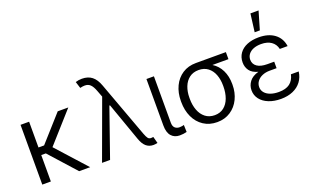

<svg xmlns="http://www.w3.org/2000/svg" viewBox="-81 -1169 2611 1601"><g transform="rotate(-20 1224.0 -369.0)"><path d="M152.3 -301.8H202.1L406.2 -530.3H500L262.7 -264.2L501 0H403.3L192.9 -234.4H152.3V0H76.2V-530.3H152.3Z M953.1 -88.9 833 -427.7H827.1L677.7 0H606.4L796.4 -519L774.4 -577.1Q758.8 -619.1 739.7 -637.2Q720.7 -655.3 691.4 -655.3Q672.9 -655.3 649.4 -649.4L630.9 -708Q657.2 -716.8 687.5 -716.8Q741.2 -716.8 776.1 -689.5Q811 -662.1 832 -603.5L1013.7 -109.4Q1024.9 -80.1 1034.4 -67.4Q1043.9 -54.7 1061.5 -54.7Q1072.3 -54.7 1082 -56.6L1097.7 2Q1076.7 6.8 1061.5 6.8Q1023.4 6.8 996.8 -16.1Q970.2 -39.1 953.1 -88.9Z M1259.8 -530.3V-118.2Q1259.8 -86.4 1275.9 -72Q1292 -57.6 1316.4 -57.6Q1327.6 -57.6 1339.4 -59.6Q1351.1 -61.5 1355.5 -63.5L1357.4 -1Q1328.6 6.8 1294.9 6.8Q1248.5 6.8 1220.9 -24.2Q1193.4 -55.2 1193.4 -118.2V-530.3Z M1626 -514.6H1892.6V-452.1H1750.5Q1799.3 -421.9 1825.4 -368.9Q1851.6 -315.9 1851.6 -247.1V-239.3Q1851.6 -171.4 1824.2 -114.5Q1796.9 -57.6 1745.8 -23.9Q1694.8 9.8 1627 9.8Q1558.6 9.8 1507.1 -23.9Q1455.6 -57.6 1428 -116.9Q1400.4 -176.3 1400.4 -251V-259.8Q1400.4 -332 1428 -390.1Q1455.6 -448.2 1506.6 -481.4Q1557.6 -514.6 1626 -514.6ZM1627 -51.8Q1674.8 -51.8 1708.3 -78.1Q1741.7 -104.5 1758.5 -150.1Q1775.4 -195.8 1775.4 -252.9V-260.7Q1775.4 -314.9 1758.8 -358.2Q1742.2 -401.4 1708.7 -426.8Q1675.3 -452.1 1627 -452.1Q1578.1 -452.1 1544.4 -426.8Q1510.7 -401.4 1493.7 -357.9Q1476.6 -314.5 1476.6 -259.8V-251Q1476.6 -194.8 1493.7 -149.7Q1510.7 -104.5 1544.7 -78.1Q1578.6 -51.8 1627 -51.8Z M2090.8 -267.6Q2039.1 -281.7 2016.6 -312.7Q1994.1 -343.8 1994.1 -384.8Q1994.1 -431.6 2018.6 -466.1Q2043 -500.5 2087.4 -518.8Q2131.8 -537.1 2190.4 -537.1Q2276.4 -537.1 2329.8 -497.3Q2383.3 -457.5 2393.6 -385.7H2324.2Q2314.5 -429.2 2280 -453.4Q2245.6 -477.5 2190.4 -477.5Q2151.9 -477.5 2122.8 -466.1Q2093.8 -454.6 2077.9 -433.8Q2062 -413.1 2061.5 -385.7Q2061.5 -346.2 2093 -324Q2124.5 -301.8 2183.6 -301.8H2244.1V-244.1H2183.6Q2145.5 -244.1 2116 -231.2Q2086.4 -218.3 2070.1 -195.8Q2053.7 -173.3 2053.7 -144.5Q2053.7 -116.7 2071.3 -95.5Q2088.9 -74.2 2120.8 -62.5Q2152.8 -50.8 2195.3 -50.8Q2257.3 -50.8 2292.5 -77.1Q2327.6 -103.5 2338.9 -155.3H2408.2Q2401.9 -105.5 2374 -68.1Q2346.2 -30.8 2299.6 -10.5Q2252.9 9.8 2192.4 9.8Q2131.3 9.8 2084.2 -9.3Q2037.1 -28.3 2010.7 -62.7Q1984.4 -97.2 1984.4 -141.6Q1984.4 -184.1 2010 -218Q2035.6 -252 2090.8 -267.6ZM2195.3 -748H2267.6L2220.7 -587.9H2174.8Z"/></g></svg>

Font: Pretendard GOV Light
Style: Regular
Weight: 300
Designer: Base glyphs from Inter by Rasmus Andersson; Hangeul glyphs from Noto Sans CJK(Source Han Sans) by Jang Soo-young and Kan
Foundry: Kil Hyung-jin
Version: Version 1.309